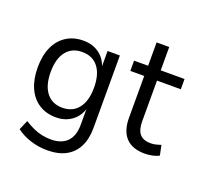

<svg xmlns="http://www.w3.org/2000/svg" viewBox="-139 -796 1201 1144"><g transform="rotate(20 461.0 -224.5)"><path d="M271 189Q217 189 166 173Q115 157 75 127L101 66Q129 84 156.5 96.5Q184 109 212.5 115Q241 121 269 121Q337 121 372.5 84.5Q408 48 408 -23V-131H411Q396 -76 354 -44.5Q312 -13 253 -13Q191 -13 145 -42.5Q99 -72 74.5 -127Q50 -182 50 -256Q50 -332 74.5 -386Q99 -440 145 -469.5Q191 -499 253 -499Q313 -499 355 -467.5Q397 -436 412 -380H408V-490H486V-30Q486 40 461 89Q436 138 388.5 163.5Q341 189 271 189ZM269 -80Q335 -80 371 -126.5Q407 -173 407 -257Q407 -341 371 -387Q335 -433 269 -433Q204 -433 168 -387Q132 -341 132 -257Q132 -173 168 -126.5Q204 -80 269 -80Z M825 9Q745 9 704.5 -34Q664 -77 664 -160V-425H576V-490H665V-638H745V-490H896V-425H745V-168Q745 -112 767.5 -86.5Q790 -61 836 -61Q854 -61 870 -65Q886 -69 901 -74L914 -11Q899 -2 874 3.5Q849 9 825 9Z"/></g></svg>

Font: Nunito Sans 10pt SemiCondensed
Style: Regular
Weight: 400
Width: 4
Designer: Vernon Adams
Foundry: Vernon Adams
Version: Version 3.101;gftools[0.9.27]